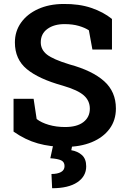

<svg xmlns="http://www.w3.org/2000/svg" viewBox="-20 -741 644 982"><path d="M313 10.3Q237.3 10.3 173.6 -7.6Q109.9 -25.4 49.3 -67.9V-235.8H151.9L167.5 -132.3Q190.9 -113.8 229.5 -102.5Q268.1 -91.3 313 -91.3Q374 -91.3 406.7 -116.7Q439.5 -142.1 439.5 -185.1Q439.5 -225.6 408.9 -252.9Q378.4 -280.3 301.8 -302.7Q178.2 -336.9 117.2 -387.5Q56.2 -438 56.2 -523.9Q56.2 -581.1 87.6 -625.2Q119.1 -669.4 175 -694.8Q231 -720.2 303.7 -720.7Q384.3 -721.7 446.5 -700.7Q508.8 -679.7 552.7 -644V-487.8H452.6L434.6 -585.9Q415 -599.1 383.3 -608.4Q351.6 -617.7 310.1 -617.7Q256.3 -617.7 222.4 -593Q188.5 -568.4 188.5 -524.4Q188.5 -486.8 220.2 -461.9Q252 -437 335.4 -411.6Q452.1 -379.9 512.5 -325.9Q572.8 -272 572.8 -186Q572.8 -126 540.3 -82Q507.8 -38.1 449.5 -13.9Q391.1 10.3 313 10.3ZM246.6 221.7 243.2 148.9Q273.9 148.9 292 138.9Q310.1 128.9 310.1 108.4Q310.1 87.4 292.7 79.1Q275.4 70.8 237.3 68.4L254.4 -10.3H352.1L344.7 27.3Q377.4 32.7 399.2 52.2Q420.9 71.8 420.9 109.9Q420.9 160.6 375.5 191.2Q330.1 221.7 246.6 221.7Z"/></svg>

Font: Roboto Slab SemiBold
Style: Regular
Weight: 600
Designer: Google
Version: Version 2.001; ttfautohint (v1.8.3)